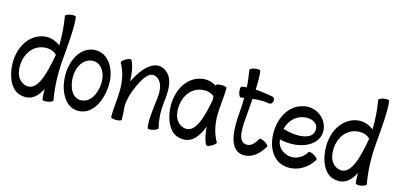

<svg xmlns="http://www.w3.org/2000/svg" viewBox="-74 -1283 3664 1777"><g transform="rotate(15 1758.0 -394.5)"><path d="M377 -791C393 -700 399 -607 397 -514C351 -550 295 -568 236 -558C74 -529 -2 -347 29 -172C45 -82 89 6 175 24C268 45 329 -6 371 -91C371 -50 372 -16 377 9C378 17 402 21 429 16C457 11 478 0 477 -9C454 -137 451 -267 462 -397C474 -534 491 -728 477 -809C475 -817 452 -821 424 -816C396 -811 375 -800 377 -791ZM195 -75C144 -87 108 -131 99 -184C77 -309 137 -437 254 -458C304 -467 357 -458 389 -422C358 -247 313 -49 195 -75Z M732 25C862 16 925 -124 935 -264C946 -420 861 -568 725 -559C593 -549 522 -410 522 -267C522 -114 599 35 732 25ZM594 -267C594 -361 644 -451 732 -457C819 -463 871 -368 864 -269C857 -175 812 -82 725 -76C639 -70 594 -167 594 -267Z M988 -508C1030 -435 1047 -351 1047 -267C1047 -178 1032 -89 1032 0C1032 9 1055 16 1083 16C1111 16 1134 9 1134 0C1134 -46 1130 -92 1126 -139C1132 -196 1145 -252 1169 -305C1212 -405 1269 -511 1345 -464C1406 -426 1409 -345 1400 -271C1388 -176 1371 -42 1386 13C1388 22 1412 23 1439 15C1466 8 1486 -5 1484 -13C1462 -94 1460 -179 1470 -262C1484 -373 1488 -496 1397 -552C1290 -617 1185 -502 1117 -363C1114 -436 1105 -508 1076 -559C1072 -566 1048 -561 1024 -547C1000 -533 984 -516 988 -508Z M2038 -25C1995 -98 1978 -182 1978 -267C1978 -356 1994 -444 1994 -533C1994 -542 1971 -549 1943 -549C1915 -549 1892 -542 1892 -533V-529C1850 -555 1802 -567 1752 -558C1590 -529 1514 -347 1545 -172C1561 -82 1605 6 1691 24C1802 49 1867 -29 1910 -143C1914 -79 1924 -19 1949 25C1954 33 1977 28 2001 14C2026 0 2042 -18 2038 -25ZM1711 -75C1660 -87 1624 -131 1615 -184C1593 -309 1653 -437 1770 -458C1816 -466 1864 -459 1897 -430C1898 -418 1899 -407 1900 -395C1869 -227 1823 -50 1711 -75Z M2143 -483C2154 -485 2165 -487 2176 -489C2176 -444 2174 -400 2170 -355C2154 -175 2161 25 2312 25C2393 25 2457 -36 2498 -108C2502 -116 2486 -133 2462 -147C2438 -161 2414 -166 2410 -159C2387 -118 2358 -76 2312 -76C2215 -76 2230 -223 2241 -349C2245 -395 2249 -448 2253 -500C2306 -506 2359 -508 2412 -498C2428 -496 2443 -509 2446 -528C2450 -548 2440 -566 2425 -568C2370 -578 2314 -587 2259 -590C2262 -663 2262 -729 2255 -769C2254 -777 2230 -781 2202 -776C2175 -771 2154 -760 2155 -751C2164 -698 2171 -644 2174 -589C2157 -588 2141 -586 2125 -583C2117 -582 2113 -558 2118 -531C2123 -503 2134 -482 2143 -483Z M2970 -108C2974 -116 2958 -133 2934 -147C2909 -161 2886 -166 2882 -159C2848 -100 2783 -64 2717 -75C2658 -86 2608 -126 2598 -184C2597 -190 2596 -197 2595 -203C2800 -154 2988 -251 2961 -406C2942 -510 2841 -577 2735 -558C2573 -529 2497 -347 2528 -172C2545 -76 2606 8 2699 25C2808 44 2914 -12 2970 -108ZM2753 -458C2815 -469 2881 -450 2891 -394C2910 -283 2759 -257 2602 -306C2622 -383 2675 -444 2753 -458Z M3379 -791C3395 -700 3401 -607 3399 -514C3353 -550 3297 -568 3238 -558C3076 -529 3000 -347 3031 -172C3047 -82 3091 6 3177 24C3270 45 3331 -6 3373 -91C3373 -50 3374 -16 3379 9C3380 17 3404 21 3431 16C3459 11 3480 0 3479 -9C3456 -137 3453 -267 3464 -397C3476 -534 3493 -728 3479 -809C3477 -817 3454 -821 3426 -816C3398 -811 3377 -800 3379 -791ZM3197 -75C3146 -87 3110 -131 3101 -184C3079 -309 3139 -437 3256 -458C3306 -467 3359 -458 3391 -422C3360 -247 3315 -49 3197 -75Z"/></g></svg>

Font: Nupuram Condensed Medium
Style: Regular
Weight: 500
Width: 3
Designer: Santhosh Thottingal (santhosh.thottingal@gmail.com)
Foundry: SMC
Version: Version 1.000